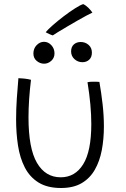

<svg xmlns="http://www.w3.org/2000/svg" viewBox="-20 -918 629 960"><path d="M417.5 -507Q428.5 -509.5 447 -509.5Q454.5 -509.5 463.5 -509.2Q472.5 -509 477 -508.5Q486.5 -454 493 -397Q499.5 -340 499.5 -285.5Q499.5 -223 489 -167.5Q478.5 -112 454 -69.2Q429.5 -26.5 388.2 -2.2Q347 22 285 22Q216.5 22 172.5 -5.5Q128.5 -33 104 -80.8Q79.5 -128.5 70 -190.2Q60.5 -252 60.5 -321Q60.5 -372 64 -424.5Q67.5 -477 72 -527Q77 -527 85.8 -526.2Q94.5 -525.5 102 -525Q111 -524 119.5 -522.5Q128 -521 135 -519Q122.5 -416.5 122.5 -331Q122.5 -176 164.8 -103.8Q207 -31.5 283.5 -31.5Q355.5 -31.5 396 -96.8Q436.5 -162 436.5 -298Q436.5 -390 417.5 -507ZM200.5 -599.5Q180.5 -599.5 163.8 -613.2Q147 -627 147 -650.5Q147 -675.5 163.2 -692.2Q179.5 -709 200 -709Q221 -709 236.8 -692Q252.5 -675 252.5 -651Q252.5 -628.5 236.5 -614Q220.5 -599.5 200.5 -599.5ZM392 -607Q369.5 -607 352.5 -622.2Q335.5 -637.5 335.5 -661Q335.5 -683.5 349.2 -695.8Q363 -708 383.5 -708Q406.5 -708 423 -693.5Q439.5 -679 439.5 -655Q439.5 -632 426 -619.5Q412.5 -607 392 -607ZM396 -897.5Q410 -891 423 -877.8Q436 -864.5 442 -855Q433 -851 412.2 -840Q391.5 -829 365.8 -814.2Q340 -799.5 314.8 -784.5Q289.5 -769.5 270.2 -757.8Q251 -746 244 -741Q238 -742.5 225.8 -748Q213.5 -753.5 208.5 -757Q220 -771 244.5 -792.5Q269 -814 298.5 -836.5Q328 -859 354.8 -876Q381.5 -893 396 -897.5Z"/></svg>

Font: Grandstander ExtraLight
Style: Regular
Weight: 200
Designer: Tyler Finck
Foundry: Etcetera Type Co
Version: Version 1.200; ttfautohint (v1.8.3)